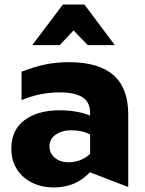

<svg xmlns="http://www.w3.org/2000/svg" viewBox="-20 -814 641 846"><path d="M281 -99Q246 -99 222 -118.5Q198 -138 198 -169Q198 -201 225 -220.5Q252 -240 295 -240Q341 -240 377 -222V-136Q337 -99 281 -99ZM285 -540Q224 -540 175 -529Q126 -518 75 -498V-373Q157 -407 242 -407Q310 -407 343.5 -385.5Q377 -364 377 -316V-305Q319 -328 242 -328Q147 -328 88.5 -285Q30 -242 30 -159Q30 -106 55 -67.5Q80 -29 122.5 -8.5Q165 12 218 12Q314 12 376 -55L545 10V-311Q545 -540 285 -540ZM352 -794H257L122 -615H243L304 -680L367 -615H486Z"/></svg>

Font: Geom ExtraBold
Style: Bold
Weight: 800
Version: Version 1.102